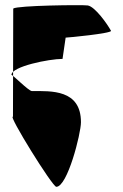

<svg xmlns="http://www.w3.org/2000/svg" viewBox="-20 -759 473 740"><path d="M30 -309C8 -320 182 -39 197 -39C240 -39 292 -244 292 -288C292 -415 177 -408 103 -408C90 -408 24 -476 24 -470C24 -503 170 -532 221 -532L233 -614C242 -614 408 -630 408 -640C394 -666 346 -734 318 -738C298 -741 46 -738 31 -726Z"/></svg>

Font: Recovery
Style: Regular
Weight: 400
Version: Version 0.27